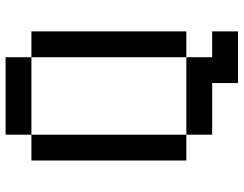

<svg xmlns="http://www.w3.org/2000/svg" viewBox="-111 -656 858 676"><g transform="rotate(-90 318.0 -318.0)"><path d="M90.9 -636.4V-90.9H181.8V-636.4ZM181.8 -90.9V0H363.6V90.9H545.5V0H454.5V-90.9ZM454.5 -636.4V-90.9H545.5V-636.4ZM454.5 -636.4V-727.3H181.8V-636.4Z"/></g></svg>

Font: Departure Mono
Style: Regular
Weight: 400
Monospace: yes
Designer: Helena Zhang
Version: Version 1.500;Glyphs 3.3.1 (3343)